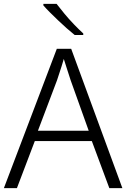

<svg xmlns="http://www.w3.org/2000/svg" viewBox="-20 -967 649 987"><path d="M542 0 452 -242H159L67 0H0L272 -716H346L609 0ZM343 -555Q339 -568 333 -586Q327 -604 320.5 -624.5Q314 -645 308 -664Q303 -647 297 -627.5Q291 -608 284.5 -589Q278 -570 273 -554L175 -295H436ZM271 -947Q287 -926 310.5 -897.5Q334 -869 360.5 -841.5Q387 -814 408 -795V-787H364Q344 -803 322 -822.5Q300 -842 278 -863Q256 -884 236.5 -903.5Q217 -923 203 -939V-947Z"/></svg>

Font: Noto Sans Hebrew Thin Light
Style: Regular
Weight: 300
Version: Version 3.001